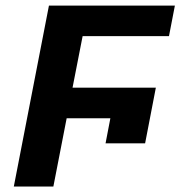

<svg xmlns="http://www.w3.org/2000/svg" viewBox="-20 -679 657 699"><path d="M364.3 -157.2 381.8 -248.5H222.7L174.3 0H30.3L158.2 -658.7H616.7L595.2 -547.4H280.8L244.1 -359.9H547.4L508.3 -157.2Z"/></svg>

Font: Cousine
Style: Bold Italic
Weight: 700
Italic angle: -12°
Monospace: yes
Designer: Steve Matteson
Foundry: Ascender Corporation
Version: Version 1.20